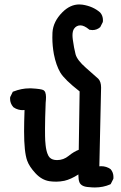

<svg xmlns="http://www.w3.org/2000/svg" viewBox="-20 -805 540 856"><path d="M431.2 -64Q454.6 -64 473.1 -50.8Q485.8 -36.1 485.8 -15.6Q485.8 -12.7 485.4 -7.8L473.6 15.6L471.2 17.1Q439.9 30.8 402.8 30.8Q390.1 30.8 377.4 29.3Q342.3 27.8 334 7.3Q329.6 -4.4 329.6 -21.5Q329.6 -24.4 329.6 -27.3Q295.4 -5.4 267.1 1Q247.6 4.9 231 4.9Q214.4 4.9 200.7 2.9Q166 -2.4 138.2 -32.5Q110.4 -62.5 101.1 -88.9Q87.4 -127 87.4 -219.2Q87.4 -258.8 89.4 -314.5Q85.4 -314 78.6 -314Q71.8 -314 61.3 -316.7Q50.8 -319.3 39.6 -327.1Q24.9 -343.8 24.9 -364.7Q24.9 -367.7 25.4 -372.1L37.1 -396L40 -397Q76.2 -411.1 110.8 -411.1Q115.2 -411.1 119.6 -411.1Q165 -408.7 174.3 -402.8Q179.2 -399.4 181.6 -394Q185.1 -384.3 185.1 -372.3Q185.1 -360.4 183.6 -347.2Q180.7 -272 180.7 -231.7Q180.7 -191.4 181.6 -178Q182.6 -164.6 183.3 -158.4Q184.1 -152.3 184.8 -146.7Q185.5 -141.1 186.8 -136.2Q188 -131.3 189.2 -127Q190.4 -122.6 191.9 -119.1Q195.8 -108.4 201.7 -102.5Q212.9 -91.3 234.4 -91.3Q263.2 -91.3 286.1 -110.1Q309.1 -128.9 331.1 -137.2L335 -397.5Q268.1 -449.7 249 -481.4Q230 -513.7 220.2 -563.5Q213.4 -601.1 213.4 -637.2Q213.4 -648.4 213.9 -659.7Q216.8 -709 258.3 -750.5Q293 -785.2 333.5 -785.2Q340.3 -785.2 347.7 -784.2Q395 -776.9 426.3 -749.5Q439 -735.4 439 -714.8Q439 -711.9 438.5 -707L427.2 -684.6L426.3 -683.6Q411.6 -670.9 392.1 -670.9Q386.7 -670.9 378.4 -672.4L377 -673.8Q355 -691.9 338.4 -691.9Q320.8 -691.9 310.1 -676.8Q303.2 -666.5 303.2 -647.5Q303.2 -638.7 304.7 -627.9Q309.6 -591.3 316.9 -563Q324.2 -536.6 362.8 -502.9Q415.5 -456.5 418 -454.1Q430.7 -440.9 430.7 -414.6L422.9 -63.5Q427.2 -64 431.2 -64Z"/></svg>

Font: Bakudai
Style: Bold
Weight: 700
Version: Version 1.48